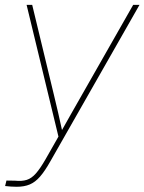

<svg xmlns="http://www.w3.org/2000/svg" viewBox="-39 -542 578 768"><path d="M-18.6 202.1 -13.2 180.2 21 180.7Q48.3 183.6 67.9 177.5Q87.4 171.4 104.7 151.6Q122.1 131.8 143.1 95.2L194.8 4.4L67.4 -522.5H89.8L176.3 -164.1Q185.5 -126.5 194.1 -88.9Q202.6 -51.3 210.9 -13.2H204.1Q225.6 -51.3 246.8 -88.9Q268.1 -126.5 289.6 -164.1L493.7 -522.5H519L162.6 103Q140.6 142.1 121.3 164.3Q102.1 186.5 80.1 195.8Q58.1 205.1 27.8 205.1Q14.2 205.1 4.9 204.3Q-4.4 203.6 -18.6 202.1Z"/></svg>

Font: Inter 28pt Thin
Style: Italic
Weight: 250
Italic angle: -9.3988°
Designer: Rasmus Andersson
Foundry: rsms
Version: Version 4.001;git-66647c0bb